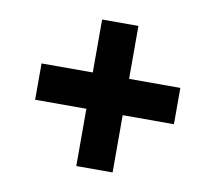

<svg xmlns="http://www.w3.org/2000/svg" viewBox="-59 -547 672 600"><g transform="rotate(10 276.5 -246.5)"><path d="M334 -196.3V-14.6H218.8V-196.3H56.2V-311.5H218.8V-479.5H334V-311.5H496.6V-196.3Z"/></g></svg>

Font: Vazirmatn RD ExtraBold
Style: Regular
Weight: 800
Designer: Saber Rastikerdar
Foundry: Saber Rastikerdar
Version: Version 32.102